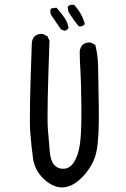

<svg xmlns="http://www.w3.org/2000/svg" viewBox="-20 -806 540 826"><path d="M238 0Q201 -4 165 -39.5Q129 -75 122 -125Q115 -175 110 -239Q105 -303 117 -623Q119 -639 129 -650Q143 -662 164 -660L184 -650L193 -631Q181 -308 186 -251Q191 -194 194 -155Q197 -116 212.5 -97.5Q228 -79 254.5 -80Q281 -81 299 -109.5Q317 -138 324 -186.5Q331 -235 330 -348.5Q329 -462 326 -503Q323 -544 323 -585Q325 -602 335 -613Q349 -625 370 -623L390 -613Q401 -569 402 -522.5Q403 -476 405 -346Q407 -216 395.5 -156.5Q384 -97 336.5 -46.5Q289 4 238 0ZM256 -674 242 -680 201 -740Q195 -750 197 -764L201 -770L223 -773Q240 -754 255.5 -732.5Q271 -711 275 -686Q268 -674 256 -674ZM319 -693Q297 -719 275 -754L271 -775L275 -781Q285 -787 299 -785Q333 -748 345 -703Q335 -689 319 -693Z"/></svg>

Font: Kosefont JP
Style: Regular
Weight: 400
Designer: Nozomi Seto 瀬戸のぞみ
Version: Version 3.00;June 19, 2020